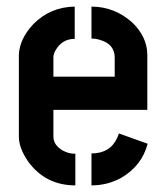

<svg xmlns="http://www.w3.org/2000/svg" viewBox="-20 -561 504 581"><path d="M37.1 -147.5V-395.5Q39.1 -443.4 81.1 -488.3Q132.8 -540 206.1 -541V-443.4Q168 -443.4 148.4 -409.2Q141.6 -397.5 141.6 -387.7V-329.1H327.1V-386.7Q327.1 -427.7 282.2 -440.4Q269.5 -444.3 256.8 -444.3V-541Q326.2 -541 379.9 -493.2Q424.8 -450.2 425.8 -396.5V-228.5H141.6V-147.5Q141.6 -122.1 169.9 -105.5Q187.5 -95.7 208 -95.7V0Q117.2 0 64.5 -73.2Q37.1 -113.3 37.1 -147.5ZM256.8 0V-96.7Q313.5 -96.7 335 -144.5Q337.9 -151.4 339.8 -157.2L426.8 -126Q409.2 -59.6 347.7 -23.4Q305.7 0 256.8 0Z"/></svg>

Font: Post No Bills Colombo
Style: Bold
Weight: 700
Designer: Kosala Senevirathne, Siva Puranthara, Lasantha Premarathna, Tharique Azeez
Foundry: Mooniak
Version: Version 1.220 ; ttfautohint (v1.6)